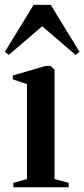

<svg xmlns="http://www.w3.org/2000/svg" viewBox="-38 -788 354 808"><path d="M18 0V-18.5L75.5 -34.5V-434L16 -454V-470.5L154 -510.5H174L191.5 -495.5V-34.5L251 -18.5V0ZM-1 -557 -17.5 -570 103.5 -767.5H175.5L296.5 -570L280 -557L139.5 -677.5Z"/></svg>

Font: Merriweather 144pt SemiBold
Style: Regular
Weight: 600
Version: Version 2.100